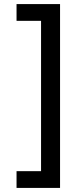

<svg xmlns="http://www.w3.org/2000/svg" viewBox="-20 -770 400 940"><path d="M61 68H181V-668H61V-750H274V150H61Z"/></svg>

Font: Golos UI
Style: Regular
Weight: 400
Designer: A.Korolkova, Vitaly Kuzmin
Foundry: ParaType Ltd
Version: Version 2.000